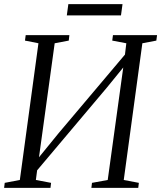

<svg xmlns="http://www.w3.org/2000/svg" viewBox="-23 -914 784 934"><path d="M-3 0 0 -24.5 73.5 -38.5 164 -703.5 98.5 -716.5 102 -743H314.5L311.5 -716.5L243 -703.5L162 -115L145.5 -123L262 -266L609 -677L580.5 -612L591.5 -703.5L523 -716.5L526.5 -743H741L737.5 -716.5L669.5 -703.5L579 -38.5L652.5 -24.5L649.5 0H421.5L424.5 -24.5L501 -38.5L581.5 -621.5L600 -614.5L497 -488L134.5 -58L162.5 -123L151.5 -38.5L225.5 -24.5L222.5 0ZM309.5 -894H573L565.5 -839H302Z"/></svg>

Font: Merriweather 96pt Light
Style: Italic
Weight: 300
Italic angle: -7.8°
Version: Version 2.101